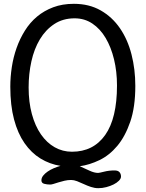

<svg xmlns="http://www.w3.org/2000/svg" viewBox="-20 -858 763 1006"><path d="M34 -404Q34 -455 42 -507Q50 -559 67 -607Q84 -655 110.5 -697.5Q137 -740 174 -771Q211 -802 259 -820Q307 -838 367 -838Q447 -838 507.5 -803.5Q568 -769 608.5 -710Q649 -651 669 -573Q689 -495 689 -408Q689 -297 662.5 -220Q636 -143 594.5 -93.5Q553 -44 501 -19Q449 6 398 13Q423 24 448.5 36Q474 48 494 48Q500 48 525.5 41.5Q551 35 580 35Q598 35 606 44Q614 53 614 67Q614 78 603 89Q592 100 575 108.5Q558 117 537 122.5Q516 128 495 128Q476 128 456.5 121.5Q437 115 419 106.5Q401 98 384 91.5Q367 85 353 85Q335 85 318 89Q301 93 286.5 97.5Q272 102 261 105.5Q250 109 243 109Q226 109 211.5 105Q197 101 197 87Q197 74 206 62.5Q215 51 229.5 41Q244 31 261.5 23.5Q279 16 297 11Q240 2 192 -27.5Q144 -57 108.5 -108Q73 -159 53.5 -232.5Q34 -306 34 -404ZM130 -400Q130 -323 147 -260.5Q164 -198 194.5 -154Q225 -110 266.5 -86.5Q308 -63 357 -63Q469 -63 531 -150.5Q593 -238 593 -410Q593 -483 577.5 -547Q562 -611 533.5 -659Q505 -707 464 -734.5Q423 -762 371 -762Q310 -762 264.5 -732Q219 -702 189 -652Q159 -602 144.5 -536.5Q130 -471 130 -400Z"/></svg>

Font: Life Savers ExtraBold
Style: Regular
Weight: 800
Designer: Pablo Impallari, Rodrigo Fuenzalida, Brenda Gallo
Foundry: Pablo Impallari, Rodrigo Fuenzalida, Brenda Gallo
Version: Version 3.001; ttfautohint (v0.95) -l 8 -r 50 -G 200 -x 14 -